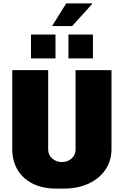

<svg xmlns="http://www.w3.org/2000/svg" viewBox="-20 -1098 727 1128"><path d="M312 10Q231 10 172.5 -19Q114 -48 83 -100.5Q52 -153 52 -222V-686H263V-221Q263 -188 286.5 -167Q310 -146 344 -146Q378 -146 401 -167Q424 -188 424 -221V-686H635V-222Q635 -153 599 -100.5Q563 -48 500 -19Q437 10 355 10ZM286 -945 369 -1078H520L522 -1075L404 -945ZM162 -755V-895H306V-755ZM382 -755V-895H526V-755Z"/></svg>

Font: Chivo Medium Black
Style: Regular
Weight: 900
Version: Version 2.002